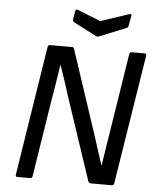

<svg xmlns="http://www.w3.org/2000/svg" viewBox="-57 -888 763 937"><g transform="rotate(5 324.5 -420.0)"><path d="M64 0Q53 0 55 -10L155 -645Q157 -655 166 -655H274Q279 -655 281.5 -652.5Q284 -650 285 -645L417 -247Q430 -208 442 -169.5Q454 -131 467 -92H468Q472 -118 476 -143.5Q480 -169 484 -194.5Q488 -220 492 -245L555 -645Q557 -655 566 -655H629Q640 -655 638 -645L537 -10Q535 0 527 0H423Q413 0 410 -10L280 -399Q267 -440 253.5 -481Q240 -522 226 -563H225Q220 -532 215.5 -502.5Q211 -473 206 -443.5Q201 -414 196 -384L137 -10Q135 0 127 0ZM538 -839Q543 -841 546.5 -839.5Q550 -838 549 -833L540 -783Q539 -779 537.5 -776Q536 -773 531 -771L400 -718Q393 -715 386 -718L274 -776Q266 -781 267 -789L274 -831Q276 -842 287 -838L400 -793Z"/></g></svg>

Font: Sofia Sans Hairline
Style: Italic
Weight: 1
Italic angle: -9°
Designer: Botio Nikoltchev, Ani Petrova
Foundry: lettersoup
Version: Version 4.102